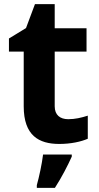

<svg xmlns="http://www.w3.org/2000/svg" viewBox="-20 -682 474 923"><path d="M308 -109C269 -109 243 -129 243 -171V-434H396V-546H243V-662H148L105 -547L23 -497V-434H94V-171C94 -30 167 10 265 10C321 10 370 -1 402 -15V-126C371 -116 341 -109 308 -109ZM325 71V61H187C182 104 168 169 157 208V221H244C278 168 305 115 325 71Z"/></svg>

Font: Noto Sans Adlam
Style: Bold
Weight: 700
Designer: Mark Jamra, Neil Patel
Foundry: JamraPatel LLC
Version: Version 3.001